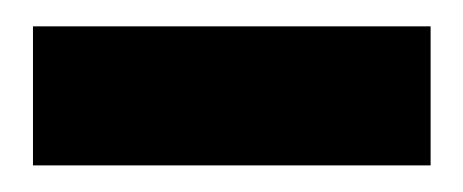

<svg xmlns="http://www.w3.org/2000/svg" viewBox="-20 -767 350 145"><path d="M305.2 -642.1H4.9V-747.1H305.2Z"/></svg>

Font: Kadwa
Style: Bold
Weight: 700
Designer: Sol Matas
Foundry: Sol Matas
Version: Version 1.001;PS 001.000;hotconv 1.0.70;makeotf.lib2.5.58329